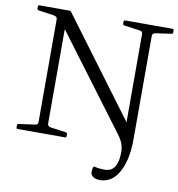

<svg xmlns="http://www.w3.org/2000/svg" viewBox="-99 -829 1047 1130"><g transform="rotate(10 424.0 -263.5)"><path d="M630 -74 171 -687 216 -714V-66Q216 -55 220 -50Q224 -45 234 -43L328 -30Q336 -28 336 -19V-8Q336 0 328 0H45Q37 0 37 -9V-20Q37 -29 45 -30L139 -43Q150 -44 154.5 -48.5Q159 -53 159 -64V-674Q159 -684 153.5 -689Q148 -694 137 -696L45 -709Q37 -711 37 -719V-731Q37 -739 45 -739H223Q232 -739 236 -732L711 -94L669 -74V-673Q669 -684 665.5 -689Q662 -694 651 -696L557 -709Q549 -711 549 -719V-731Q549 -739 558 -739H840Q848 -739 848 -730V-719Q848 -710 840 -709L747 -696Q736 -694 731.5 -689.5Q727 -685 727 -675V-62Q727 12 714 64Q701 116 679.5 149Q658 182 631 197Q604 212 575 212Q546 212 531.5 201Q517 190 517 173Q517 164 518 158Q519 152 521 146Q523 138 531 140Q545 144 559.5 145.5Q574 147 589 147Q633 147 651 114.5Q669 82 669 32Q669 1 660 -22.5Q651 -46 630 -74Z"/></g></svg>

Font: Hahmlet Light
Style: Regular
Weight: 300
Designer: Minjoo Ham & Mark Frömberg
Foundry: hypertype
Version: Version 1.002